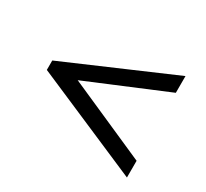

<svg xmlns="http://www.w3.org/2000/svg" viewBox="-106 -655 851 795"><g transform="rotate(30 320.0 -257.5)"><path d="M197 -262 575 -95V-15L65 -235V-280L575 -500V-420Z"/></g></svg>

Font: jost-mod-400
Style: Regular
Weight: 400
Version: Version 3.200; ttfautohint (v0.97) -l 8 -r 50 -G 200 -x 14 -